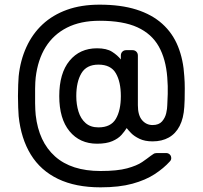

<svg xmlns="http://www.w3.org/2000/svg" viewBox="-20 -685 872 823"><path d="M411 118Q304 118 229 82Q154 46 112 -22.5Q70 -91 60 -187Q59 -201 58 -224Q57 -247 57 -273Q57 -299 58 -322Q59 -345 60 -358Q67 -426 93 -483Q119 -540 162.5 -580.5Q206 -621 267 -643Q328 -665 407 -665Q498 -665 564.5 -644Q631 -623 675.5 -583Q720 -543 743 -486Q766 -429 770 -358Q772 -333 772 -306.5Q772 -280 771.5 -258.5Q771 -237 770 -227Q767 -178 750 -145Q733 -112 703.5 -95.5Q674 -79 634 -79Q601 -79 578 -90Q555 -101 542 -114.5Q529 -128 523 -136Q515 -123 501 -107Q487 -91 461.5 -80Q436 -69 396 -69Q322 -69 278 -122.5Q234 -176 234 -273Q234 -371 278 -424.5Q322 -478 396 -478Q437 -478 460.5 -463Q484 -448 498 -430V-447Q498 -457 504.5 -463.5Q511 -470 521 -470H548Q558 -470 564.5 -463.5Q571 -457 571 -447V-234Q571 -191 589 -170Q607 -149 634 -149Q661 -149 674.5 -164.5Q688 -180 692.5 -200Q697 -220 697 -234Q698 -249 699 -282Q700 -315 697 -353Q691 -432 660.5 -486Q630 -540 569 -568Q508 -596 407 -596Q325 -596 267 -566.5Q209 -537 175.5 -483Q142 -429 133 -353Q131 -336 130.5 -305Q130 -274 130.5 -242.5Q131 -211 133 -192Q146 -77 216 -14.5Q286 48 411 48Q483 48 525 36.5Q567 25 589.5 9.5Q612 -6 626 -17Q631 -20 637 -24.5Q643 -29 652 -29H692Q701 -29 707.5 -23Q714 -17 714 -7Q714 -3 712.5 0.5Q711 4 708 7Q682 36 643 61.5Q604 87 547.5 102.5Q491 118 411 118ZM402 -139Q455 -139 476.5 -175.5Q498 -212 498 -273Q498 -334 476.5 -371Q455 -408 402 -408Q351 -408 329 -371Q307 -334 307 -273Q307 -237 316.5 -206.5Q326 -176 347 -157.5Q368 -139 402 -139Z"/></svg>

Font: Rubik Light
Style: Regular
Weight: 400
Version: Version 2.101